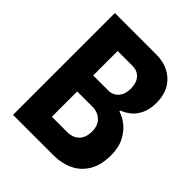

<svg xmlns="http://www.w3.org/2000/svg" viewBox="-197 -817 933 933"><g transform="rotate(45 270.0 -350.0)"><path d="M49 0H324Q384 0 429 -22Q474 -44 499.5 -88Q525 -132 525 -197Q525 -252 505.5 -289Q486 -326 458 -348Q430 -370 403 -377V-384Q424 -391 447 -408.5Q470 -426 485.5 -457.5Q501 -489 501 -535Q501 -611 454.5 -655.5Q408 -700 332 -700H49ZM189 -127V-301H294Q330 -301 354 -278.5Q378 -256 378 -215Q378 -172 355 -149.5Q332 -127 294 -127ZM189 -411V-579H292Q324 -579 344 -557Q364 -535 364 -495Q364 -456 344 -433.5Q324 -411 292 -411Z"/></g></svg>

Font: Phudu SemiBold
Style: Regular
Weight: 600
Version: Version 1.005;gftools[0.9.23]